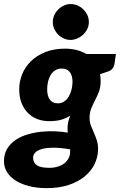

<svg xmlns="http://www.w3.org/2000/svg" viewBox="-55 -772 605 969"><path d="M0 0ZM453 -363.5Q453 -331.5 444.2 -309Q435.5 -286.5 425 -266.5Q414.5 -246.5 405.8 -225.5Q397 -204.5 397 -176Q397 -155.5 403.8 -138.2Q410.5 -121 418.5 -103Q426.5 -85 433.2 -65Q440 -45 440 -19Q439.5 21 422 56.8Q404.5 92.5 371.5 119.2Q338.5 146 290.5 161.8Q242.5 177.5 181 177.5Q130.5 177.5 90.5 167Q50.5 156.5 22.8 138.5Q-5 120.5 -20 95.8Q-35 71 -35 42.5Q-35 5 -18.5 -21.8Q-2 -48.5 25 -66.5Q52 -84.5 86.5 -94.2Q121 -104 156.8 -107.5Q192.5 -111 226.5 -109.2Q260.5 -107.5 287 -102.5Q286 -108.5 286 -114.8Q286 -121 286 -128Q286 -154.5 299.5 -188.5Q280 -175.5 254.8 -168Q229.5 -160.5 192 -160.5Q162.5 -160.5 135.5 -170.2Q108.5 -180 87.8 -200Q67 -220 54.5 -250.2Q42 -280.5 42 -322Q42 -360.5 56.8 -397.2Q71.5 -434 100.8 -462.8Q130 -491.5 173.2 -509Q216.5 -526.5 274 -526.5Q303.5 -526.5 330.8 -519.8Q358 -513 381 -499.5H530L523 -451Q518.5 -422.5 494 -412.5L450 -397.5Q453 -381 453 -363.5ZM237 -250.5Q255.5 -250.5 269.2 -260Q283 -269.5 292 -284.8Q301 -300 305.8 -319Q310.5 -338 311 -357.5Q311 -390 297.5 -408Q284 -426 256 -426Q237.5 -426 223.8 -417.2Q210 -408.5 201 -394Q192 -379.5 187.5 -360.5Q183 -341.5 183 -321Q183 -288 196.5 -269.2Q210 -250.5 237 -250.5ZM299 -7Q299 -10 299 -13Q299 -16 298.5 -18.5Q247.5 -27 211.8 -26.5Q176 -26 154 -19.2Q132 -12.5 122 -1.2Q112 10 112 23.5Q112 49 130.8 62Q149.5 75 194 75Q217 75 236.5 69Q256 63 269.8 52.2Q283.5 41.5 291.2 26.5Q299 11.5 299 -7ZM393.5 -660.5Q393.5 -642 385.5 -625.8Q377.5 -609.5 364.5 -597.2Q351.5 -585 334.8 -577.8Q318 -570.5 300.5 -570.5Q283 -570.5 267 -577.8Q251 -585 238.8 -597.2Q226.5 -609.5 219 -625.8Q211.5 -642 211.5 -660.5Q211.5 -679 219 -695.5Q226.5 -712 239.2 -724.5Q252 -737 268 -744.2Q284 -751.5 301.5 -751.5Q319.5 -751.5 336 -744.5Q352.5 -737.5 365.2 -725Q378 -712.5 385.8 -696Q393.5 -679.5 393.5 -660.5Z"/></svg>

Font: Lato Black
Style: Italic
Weight: 900
Italic angle: -7°
Designer: Lukasz Dziedzic
Foundry: tyPoland Lukasz Dziedzic
Version: Version 2.007; 2014-02-27